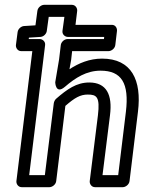

<svg xmlns="http://www.w3.org/2000/svg" viewBox="-20 -751 598 796"><path d="M275 -503 279 -539H430C441 -539 456 -549 458 -564L465 -623C466 -634 459 -648 444 -648H293L300 -706C301 -717 293 -731 278 -731H163C152 -731 137 -721 135 -706L127 -646L79 -643C68 -642 55 -632 53 -618L46 -564C45 -553 53 -539 68 -539H114L48 0C47 11 55 25 70 25H185C196 25 211 15 213 0L251 -312C290 -346 313 -359 344 -359C381 -359 395 -349 386 -273L352 0C351 11 359 25 374 25H489C500 25 515 15 517 0L552 -288C568 -418 526 -508 403 -508C351 -508 306 -489 268 -464ZM225 -505 209 -410C209 -410 210 -358 249 -391C293 -429 339 -458 397 -458C484 -458 516 -406 502 -288L470 -25H405L436 -273C447 -359 421 -409 350 -409C297 -409 258 -381 212 -341C207 -336 204 -329 203 -323L166 -25H101L167 -564C169 -579 156 -589 145 -589H99L100 -595L148 -598C162 -599 173 -612 174 -623L182 -681H247L239 -623C237 -608 250 -598 261 -598H412L411 -589H260C245 -589 233 -575 232 -564Z"/></svg>

Font: Falling Sky
Style: OuObl
Weight: 400
Designer: Paul D. Hunt
Foundry: Adobe Systems Incorporated
Version: Version 1.02